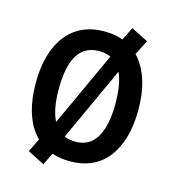

<svg xmlns="http://www.w3.org/2000/svg" viewBox="-120 -872 942 1035"><g transform="rotate(15 350.5 -354.5)"><path d="M351 10Q283 10 230 -13.5Q177 -37 139.5 -83.5Q102 -130 83 -197.5Q64 -265 64 -352Q64 -438 83.5 -505.5Q103 -573 140.5 -620Q178 -667 230.5 -691Q283 -715 351 -715Q418 -715 471 -691Q524 -667 560.5 -620.5Q597 -574 616.5 -507Q636 -440 636 -353Q636 -267 616.5 -199.5Q597 -132 560.5 -85Q524 -38 471 -14Q418 10 351 10ZM351 -100Q403 -100 437 -127.5Q471 -155 489.5 -211.5Q508 -268 508 -353Q508 -439 490.5 -495Q473 -551 438 -578Q403 -605 351 -605Q298 -605 263 -577.5Q228 -550 210 -494Q192 -438 192 -352Q192 -267 210 -211Q228 -155 263 -127.5Q298 -100 351 -100ZM217 62 123 14 180 -101 219 -164 420 -601 435 -659 491 -771 585 -723 527 -609 489 -546 288 -108 272 -51Z"/></g></svg>

Font: Nunito Sans 7pt Condensed
Style: Bold
Weight: 700
Width: 3
Designer: Vernon Adams
Foundry: Vernon Adams
Version: Version 3.101;gftools[0.9.27]